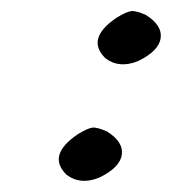

<svg xmlns="http://www.w3.org/2000/svg" viewBox="-20 -372 310 346"><path d="M190 -340Q208 -351 216.5 -352Q225 -353 243 -345Q273 -326 269.5 -303Q266 -280 229 -262Q195 -248 170 -267Q134 -302 190 -340ZM120 -130Q138 -141 146.5 -142Q155 -143 173 -135Q203 -116 199.5 -93Q196 -70 159 -52Q125 -38 100 -57Q64 -92 120 -130Z"/></svg>

Font: Caveat
Style: Regular
Weight: 400
Designer: Pablo Impallari
Foundry: Creative Lab NY
Version: Version 1.096; ttfautohint (v1.3)